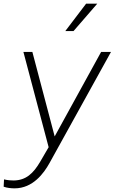

<svg xmlns="http://www.w3.org/2000/svg" viewBox="-61 -810 627 1050"><path d="M19 220C119 220 179 137 209 83L546 -526H492L238 -64L116 -526H67L205 -5L159 74C121 139 81 176 14 177C1 177 -19 176 -39 171L-41 211C-22 218 1 220 19 220ZM296 -640H341L471 -790H410Z"/></svg>

Font: Mluvka ExtraLight
Style: Italic
Weight: 200
Italic angle: -8°
Designer: Modified by Jiří Krblich, Original typeface by Gumpita Rahayu
Foundry: Gumpita Rahayu & Jiří Krblich
Version: Version 2.000;Glyphs 3.1.1 (3134)